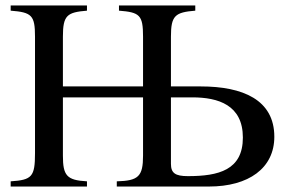

<svg xmlns="http://www.w3.org/2000/svg" viewBox="-20 -682 1057 702"><path d="M605 -366V-548C605 -625 620 -637 694 -643V-662H415V-643C491 -637 503 -627 503 -548V-366H210V-548C210 -626 225 -637 298 -643V-662H19V-643C96 -637 108 -626 108 -548V-122C108 -36 97 -24 19 -19V0H298V-19C224 -23 210 -40 210 -113V-326H503V-113C503 -37 486 -21 407 -19V0H744C889 0 983 -67 983 -182C983 -317 868 -366 714 -366ZM605 -326H683C778 -326 868 -298 868 -179C868 -60 779 -38 667 -38C621 -38 605 -49 605 -83Z"/></svg>

Font: XITS Math
Style: Regular
Weight: 400
Designer: MicroPress Inc., with final additions and corrections provided by Coen Hoffman, Elsevier (retired)
Version: Version 1.108